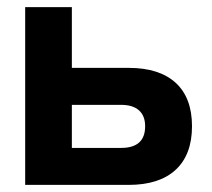

<svg xmlns="http://www.w3.org/2000/svg" viewBox="-20 -520 595 540"><path d="M50.8 0V-500H182.1V-329.1H341.8Q428.2 -329.1 474.1 -287.1Q520 -245.1 520 -165Q520 -85 474.1 -42.5Q428.2 0 341.8 0ZM182.1 -104H320.8Q388.2 -104 388.2 -165Q388.2 -194.3 370.8 -209.7Q353.5 -225.1 320.8 -225.1H182.1Z"/></svg>

Font: LT Wave Text Bold
Style: Regular
Weight: 700
Designer: Daniel Lyons
Version: Version 2.5 (Glyphs App)